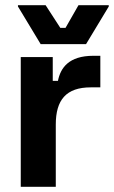

<svg xmlns="http://www.w3.org/2000/svg" viewBox="-20 -720 439 740"><path d="M136.7 -550H311.7L399.2 -695V-700H282.5L232.5 -612.5H212.5L155.8 -700H49.2V-695ZM60 0H195V-240C195 -335 235 -383.3 330 -383.3H366.7V-505H340C245 -505 213.3 -458.3 203.3 -408.3H183.3V-500H60Z"/></svg>

Font: Familjen Grotesk GF
Style: Bold
Weight: 700
Designer: Anders Wikstroem, Jonas Baeckman, Matilda Gysing, Kristian Moeller
Foundry: Familjen STHLM AB
Version: Version 2.000; Beta; Release 4; Build 6